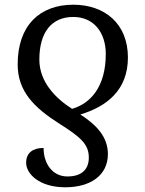

<svg xmlns="http://www.w3.org/2000/svg" viewBox="-20 -566 617 815"><path d="M291 -546C149 -546 55 -458 55 -293C55 -178 125 -109 232 -41C322 16 357 46 357 103C357 150 330 183 266 183C203 183 165 129 165 62C119 62 91 83 91 125C91 172 147 229 257 229C363 229 438 179 438 88C438 14 388 -37 321 -80C434 -114 523 -184 523 -322C523 -465 425 -546 291 -546ZM291 -494C378 -494 429 -428 429 -337C429 -195 362 -126 286 -104C218 -147 147 -217 147 -313C147 -429 199 -494 291 -494Z"/></svg>

Font: Noto Serif Thai
Style: Regular
Weight: 400
Designer: Monotype Design Team
Foundry: Monotype Imaging Inc.
Version: Version 1.901